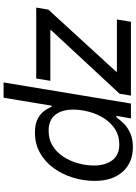

<svg xmlns="http://www.w3.org/2000/svg" viewBox="139 -907 779 1097"><g transform="rotate(-90 528.5 -358.5)"><path d="M236.8 11.2Q147.5 11.2 95.5 -47.4Q43.5 -106 43.5 -206.1Q43.5 -270 62 -330.8Q80.6 -391.6 116.2 -440.9Q151.9 -490.2 203.1 -519.3Q254.4 -548.3 319.3 -548.3Q370.1 -548.3 399.9 -531.7Q429.7 -515.1 445.1 -492.7Q460.4 -470.2 467.8 -452.6H473.1L518.6 -727.5H606L485.4 0H400.4L415 -83H407.2Q393.6 -64 372.1 -41.7Q350.6 -19.5 317.4 -4.2Q284.2 11.2 236.8 11.2ZM252 -66.4Q300.8 -66.4 337.9 -89.8Q375 -113.3 400.1 -152.1Q425.3 -190.9 438 -237.8Q450.7 -284.7 450.7 -331.1Q450.7 -395 420.7 -432.6Q390.6 -470.2 329.6 -470.2Q281.2 -470.2 244.1 -447.3Q207 -424.3 182.1 -386.5Q157.2 -348.6 144.3 -302.7Q131.3 -256.8 131.3 -210.4Q131.3 -146.5 161.4 -106.4Q191.4 -66.4 252 -66.4ZM530.8 0 541.5 -64.9 904.3 -455.6 905.3 -460.4H615.2L628.4 -541H1033.7L1022 -471.7L668 -85L667 -80.1H965.8L952.6 0Z"/></g></svg>

Font: Inter 17pt
Style: Italic
Weight: 400
Italic angle: -9.3988°
Version: Version 4.001;git-66647c0bb